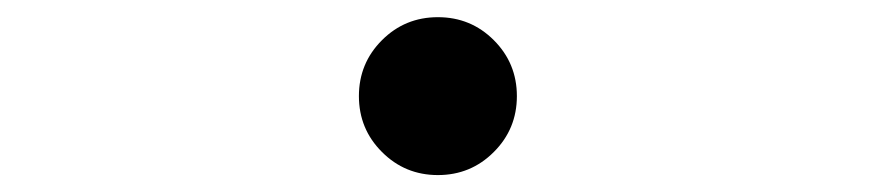

<svg xmlns="http://www.w3.org/2000/svg" viewBox="-20 -494 1040 228"><path d="M433.6 -313.5Q406.2 -340.8 406.2 -379.9Q406.2 -418.9 433.6 -446.3Q460.9 -473.6 500 -473.6Q539.1 -473.6 566.4 -446.3Q593.8 -418.9 593.8 -379.9Q593.8 -340.8 566.4 -313.5Q539.1 -286.1 500 -286.1Q460.9 -286.1 433.6 -313.5Z"/></svg>

Font: Gen Shin Gothic Monospace Light
Style: Regular
Weight: 300
Designer: [Source Han Sans]
Ryoko NISHIZUKA  (kana & ideographs); Paul D. Hunt (Latin, Greek & Cyrillic); Wenlong ZHANG  (bopomofo
Version: Version 1.002.20150607